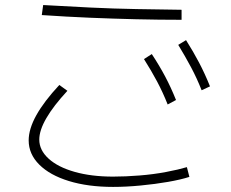

<svg xmlns="http://www.w3.org/2000/svg" viewBox="-20 -759 920 766"><path d="M94.4 -198.9Q94.4 -244.4 125 -299.4Q155.6 -354.4 216.7 -420L248.9 -396.7Q193.3 -336.7 165 -287.8Q136.7 -238.9 136.7 -202.2Q136.7 -160 173.9 -126.1Q211.1 -92.2 277.8 -73.3Q344.4 -54.4 431.1 -54.4Q481.1 -54.4 536.7 -58.9Q592.2 -63.3 642.2 -72.8Q692.2 -82.2 725.6 -92.2L735.6 -53.3Q701.1 -42.2 650 -33.3Q598.9 -24.4 541.1 -18.9Q483.3 -13.3 431.1 -13.3Q331.1 -13.3 255 -36.7Q178.9 -60 136.7 -102.2Q94.4 -144.4 94.4 -198.9ZM704.4 -680Q614.4 -680 522.8 -682.2Q431.1 -684.4 337.8 -688.3Q244.4 -692.2 146.7 -698.9L152.2 -738.9Q246.7 -733.3 340 -728.9Q433.3 -724.4 524.4 -722.8Q615.6 -721.1 704.4 -720ZM648.9 -342.2Q630 -390 606.7 -433.9Q583.3 -477.8 554.4 -523.3L585.6 -543.3Q615.6 -497.8 638.9 -453.9Q662.2 -410 682.2 -360ZM784.4 -398.9Q765.6 -446.7 742.2 -490.6Q718.9 -534.4 691.1 -580L722.2 -598.9Q751.1 -553.3 774.4 -508.9Q797.8 -464.4 817.8 -414.4Z"/></svg>

Font: Paperlogy 2 ExtraLight
Style: Regular
Weight: 250
Designer: redesigned by Lee Juim, glyphs from Gmarket Sans & Montserrat
Foundry: PT&
Version: Version 1.001